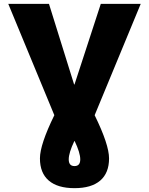

<svg xmlns="http://www.w3.org/2000/svg" viewBox="-20 -750 776 1000"><path d="M369 -15H367Q338 46 338 80Q338 115 368 115Q398 115 398 80Q398 46 369 -15ZM188 75Q188 3 263 -150L23 -730H235L366 -310H368L505 -730H713L473 -150Q548 3 548 75Q548 151 502 190.5Q456 230 368 230Q280 230 234 190.5Q188 151 188 75Z"/></svg>

Font: Mplus 1p Black
Style: Regular
Weight: 900
Version: Version 1.061